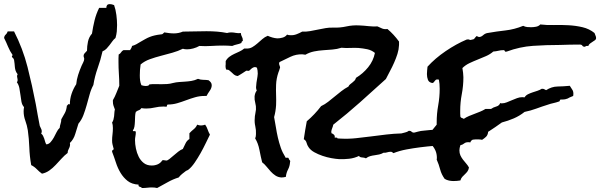

<svg xmlns="http://www.w3.org/2000/svg" viewBox="-25 -818 2941 941"><path d="M548.8 -695.3Q548.8 -678.7 547.4 -663.6Q545.9 -648.4 541 -631.8Q532.2 -625 525.4 -615.2L511.7 -596.7Q504.9 -587.9 497.1 -579.6Q489.3 -571.3 477.5 -566.4Q467.8 -523.4 453.6 -483.9Q439.5 -444.3 432.6 -401.4Q420.9 -379.9 414.1 -354.5Q407.2 -329.1 399.9 -303.2Q392.6 -277.3 383.8 -253.9Q375 -230.5 359.4 -211.9Q351.6 -188.5 343.8 -161.6Q335.9 -134.8 317.4 -117.2Q318.4 -115.2 318.4 -111.3Q318.4 -99.6 312.5 -89.4Q306.6 -79.1 306.6 -68.4Q291 -56.6 276.9 -41Q262.7 -25.4 248 -9.8Q233.4 5.9 216.8 17.6Q200.2 29.3 180.7 33.2Q167 23.4 155.3 11.2Q143.6 -1 127.9 -8.8Q120.1 -52.7 118.7 -95.2Q117.2 -137.7 111.3 -179.7Q107.4 -204.1 99.1 -226.6Q90.8 -249 90.8 -272.5Q90.8 -277.3 91.3 -282.7Q91.8 -288.1 92.8 -293Q83 -303.7 80.1 -319.8Q77.1 -335.9 75.2 -353Q73.2 -370.1 69.8 -386.7Q66.4 -403.3 57.6 -415Q61.5 -418.9 61.5 -425.8Q61.5 -430.7 60.1 -435.5Q58.6 -440.4 58.6 -445.3Q58.6 -449.2 61.5 -454.1Q53.7 -463.9 51.3 -472.2Q48.8 -480.5 47.9 -488.8Q46.9 -497.1 46.4 -505.9Q45.9 -514.6 43.9 -524.4Q42 -531.2 37.6 -534.7Q33.2 -538.1 33.2 -540Q33.2 -544.9 37.1 -547.9Q23.4 -567.4 14.6 -588.9Q5.9 -610.4 -4.9 -631.8Q-3.9 -642.6 2.9 -648.4Q9.8 -654.3 12.7 -664.1H43.9Q86.9 -580.1 109.9 -489.7Q132.8 -399.4 150.4 -307.6Q155.3 -281.2 159.7 -254.9Q164.1 -228.5 169.9 -201.2Q171.9 -195.3 175.8 -188.5Q179.7 -181.6 179.7 -174.8Q179.7 -168.9 176.8 -163.1Q182.6 -159.2 186 -152.3Q189.5 -145.5 191.9 -138.2Q194.3 -130.9 196.3 -123.5Q198.2 -116.2 202.1 -110.4Q213.9 -111.3 222.7 -121.1Q231.4 -130.9 238.8 -144Q246.1 -157.2 252.4 -170.4Q258.8 -183.6 267.6 -191.4Q268.6 -202.1 272 -212.4Q275.4 -222.7 275.4 -233.4Q285.2 -250 293 -264.6Q300.8 -279.3 302.7 -299.8Q307.6 -303.7 308.6 -306.2Q309.6 -308.6 317.4 -306.6Q317.4 -333 325.7 -357.9Q334 -382.8 348.6 -405.3Q350.6 -427.7 357.9 -450.7Q365.2 -473.6 375 -496.1Q377.9 -502.9 382.8 -512.2Q387.7 -521.5 387.7 -529.3Q387.7 -533.2 386.2 -536.6Q384.8 -540 384.8 -543.9Q384.8 -551.8 390.6 -557.6Q396.5 -563.5 401.4 -569.3Q401.4 -591.8 406.2 -614.3Q411.1 -636.7 425.8 -653.3Q430.7 -686.5 438.5 -718.3Q446.3 -750 460.9 -779.3H496.1Q496.1 -797.9 512.7 -797.9Q522.5 -797.9 534.2 -793Q542 -771.5 545.4 -744.6Q548.8 -717.8 548.8 -695.3Z M1165 -621.1V-617.2Q1158.2 -615.2 1158.2 -607.4Q1147.5 -602.5 1135.7 -600.1Q1124 -597.7 1113.3 -592.8Q1102.5 -593.8 1091.3 -594.2Q1080.1 -594.7 1069.3 -594.7Q1040 -594.7 1010.7 -592.8Q981.4 -590.8 952.1 -592.8Q938.5 -585 922.4 -580.6Q906.2 -576.2 891.6 -576.2Q879.9 -576.2 871.1 -579.1Q847.7 -567.4 819.8 -559.6Q792 -551.8 763.7 -544.4Q735.4 -537.1 709.5 -527.8Q683.6 -518.6 664.1 -502Q662.1 -488.3 661.1 -475.1Q660.2 -461.9 660.2 -449.2Q660.2 -435.5 661.6 -423.8Q663.1 -412.1 668 -400.4Q672.9 -398.4 679.2 -397.5Q685.5 -396.5 690.4 -396.5Q695.3 -396.5 700.2 -397.9Q705.1 -399.4 707 -404.3Q721.7 -406.2 736.3 -405.8Q751 -405.3 765.6 -405.3Q780.3 -405.3 794.4 -406.2Q808.6 -407.2 822.3 -411.1Q837.9 -415 853 -416Q868.2 -417 882.8 -418Q897.5 -418.9 913.1 -421.4Q928.7 -423.8 945.3 -431.6Q958 -426.8 971.2 -426.8Q984.4 -426.8 997.1 -424.8Q1003.9 -419.9 1008.3 -414.1Q1012.7 -408.2 1012.7 -400.4Q1012.7 -386.7 1002.9 -373Q993.2 -359.4 987.3 -347.7H976.6Q953.1 -347.7 931.2 -341.3Q909.2 -335 887.2 -326.7Q865.2 -318.4 843.3 -312Q821.3 -305.7 797.9 -305.7Q793.9 -305.7 793.5 -301.3Q793 -296.9 791 -294.9Q786.1 -295.9 776.4 -295.9Q753.9 -295.9 733.4 -291Q712.9 -286.1 691.4 -286.1Q685.5 -286.1 679.7 -286.6Q673.8 -287.1 668 -288.1Q663.1 -280.3 655.3 -277.8Q647.5 -275.4 640.6 -269.5Q637.7 -260.7 637.2 -248Q636.7 -235.4 636.2 -222.2Q635.7 -209 633.8 -197.3Q631.8 -185.5 626 -178.7Q627 -173.8 633.8 -175.3Q640.6 -176.8 640.6 -168.9Q640.6 -160.2 638.7 -150.4Q636.7 -140.6 636.7 -130.9Q636.7 -112.3 641.1 -90.3Q645.5 -68.4 654.8 -49.8Q664.1 -31.2 679.7 -19Q695.3 -6.8 718.8 -6.8Q734.4 -6.8 748 -12.7Q761.7 -18.6 770.5 -32.2L775.4 -33.2Q779.3 -33.2 782.7 -32.2Q786.1 -31.2 790 -31.2Q795.9 -31.2 805.2 -38.6Q814.5 -45.9 825.7 -55.7Q836.9 -65.4 848.6 -74.7Q860.4 -84 871.1 -87.9Q877.9 -101.6 884.3 -115.2Q890.6 -128.9 903.3 -136.7V-165Q913.1 -175.8 924.3 -184.6Q935.5 -193.4 941.4 -207Q946.3 -205.1 950.7 -204.1Q955.1 -203.1 960 -203.1Q964.8 -203.1 970.2 -204.1Q975.6 -205.1 980.5 -207Q988.3 -196.3 992.7 -183.1Q997.1 -169.9 1003.9 -158.2Q995.1 -140.6 983.4 -116.2Q971.7 -91.8 958 -67.4Q944.3 -43 929.2 -21Q914.1 1 899.4 12.7Q896.5 15.6 886.7 19.5Q876 27.3 867.2 34.7Q858.4 42 850.6 51.8Q822.3 60.5 796.4 75.2Q770.5 89.8 745.1 103.5Q733.4 100.6 719.7 100.6Q708 100.6 696.3 102.1Q684.6 103.5 670.9 103.5Q667 98.6 659.7 97.2Q652.3 95.7 654.3 86.9Q621.1 85 600.6 68.8Q580.1 52.7 565.9 29.3Q551.8 5.9 543 -21.5Q534.2 -48.8 524.4 -74.2V-77.1Q524.4 -82 528.3 -83Q532.2 -84 532.2 -88.9Q532.2 -90.8 531.2 -91.8Q528.3 -102.5 526.4 -110.4Q524.4 -118.2 524.4 -128.9Q524.4 -144.5 526.4 -159.7Q528.3 -174.8 528.3 -190.4Q528.3 -206.1 524.4 -217.8Q528.3 -222.7 530.8 -231Q533.2 -239.3 534.2 -248Q535.2 -256.8 535.6 -265.6Q536.1 -274.4 538.1 -281.2Q534.2 -292 531.2 -300.3Q528.3 -308.6 528.3 -320.3V-327.1Q538.1 -343.8 544.9 -361.3Q551.8 -378.9 559.6 -397.5V-400.4Q559.6 -428.7 557.6 -457Q555.7 -485.4 555.7 -513.7V-532.2Q555.7 -542 556.6 -550.8Q564.5 -554.7 568.4 -561.5Q572.3 -568.4 580.1 -572.3H612.3L618.2 -582Q621.1 -586.9 622.1 -592.8Q632.8 -595.7 643.1 -601.1Q653.3 -606.4 662.1 -612.3Q675.8 -620.1 687 -626.5Q698.2 -632.8 709.5 -637.2Q720.7 -641.6 733.4 -644.5Q746.1 -647.5 762.7 -649.4Q770.5 -649.4 772.9 -652.3Q775.4 -655.3 780.3 -659.2Q792 -657.2 803.7 -655.8Q815.4 -654.3 827.1 -654.3Q850.6 -654.3 871.1 -663.1Q900.4 -663.1 929.2 -664.1Q958 -665 987.3 -665Q1012.7 -665 1038.1 -663.1Q1063.5 -661.1 1087.9 -656.2Q1096.7 -659.2 1107.4 -659.2Q1119.1 -659.2 1131.3 -656.7Q1143.6 -654.3 1155.3 -656.2Q1156.2 -645.5 1160.6 -638.2Q1165 -630.9 1165 -621.1Z M2367.2 -169.9Q2365.2 -155.3 2356.9 -147.5Q2348.6 -139.6 2337.9 -132.8Q2333 -133.8 2328.6 -134.3Q2324.2 -134.8 2319.3 -134.8Q2289.1 -135.7 2262.2 -127Q2235.4 -118.2 2207 -114.3Q2197.3 -112.3 2189 -112.8Q2180.7 -113.3 2171.9 -111.3Q2140.6 -106.4 2105.5 -103.5Q2070.3 -100.6 2035.2 -96.2Q2000 -91.8 1966.3 -85.4Q1932.6 -79.1 1903.3 -67.4Q1900.4 -69.3 1897.5 -71.8Q1894.5 -74.2 1890.6 -74.2Q1880.9 -74.2 1872.1 -71.3Q1863.3 -68.4 1854.5 -69.3Q1844.7 -63.5 1833.5 -61Q1822.3 -58.6 1811 -57.1Q1799.8 -55.7 1789.1 -52.7Q1778.3 -49.8 1768.6 -42Q1760.7 -45.9 1749.5 -46.4Q1738.3 -46.9 1734.4 -53.7Q1711.9 -43 1687 -40Q1662.1 -37.1 1636.7 -38.1Q1620.1 -39.1 1598.6 -43Q1577.1 -46.9 1555.7 -54.2Q1534.2 -61.5 1515.6 -71.8Q1497.1 -82 1487.3 -96.7Q1480.5 -106.4 1477.5 -118.2Q1474.6 -129.9 1463.9 -135.7Q1466.8 -158.2 1470.7 -179.7Q1474.6 -201.2 1478.5 -223.6Q1498 -240.2 1515.6 -258.8Q1533.2 -277.3 1548.8 -297.9Q1567.4 -306.6 1583.5 -319.3Q1599.6 -332 1615.7 -345.2Q1631.8 -358.4 1647.9 -371.1Q1664.1 -383.8 1682.6 -393.6Q1685.5 -400.4 1690.9 -404.8Q1696.3 -409.2 1702.1 -413.6Q1708 -418 1712.9 -423.3Q1717.8 -428.7 1719.7 -436.5Q1753.9 -457 1779.3 -488.3Q1804.7 -519.5 1812.5 -558.6Q1795.9 -572.3 1774.9 -576.7Q1753.9 -581.1 1731.4 -583Q1711.9 -584 1690.9 -583Q1669.9 -582 1648.4 -584Q1627 -577.1 1604 -575.2Q1581.1 -573.2 1558.6 -571.8Q1536.1 -570.3 1514.2 -565.9Q1492.2 -561.5 1471.7 -549.8Q1467.8 -549.8 1464.4 -550.8Q1460.9 -551.8 1457 -551.8Q1425.8 -552.7 1398.4 -539.6Q1371.1 -526.4 1344.7 -513.7Q1342.8 -509.8 1342.8 -507.8Q1342.8 -502 1345.2 -496.6Q1347.7 -491.2 1347.7 -485.4Q1346.7 -484.4 1346.7 -483.4Q1346.7 -482.4 1345.7 -481.4Q1344.7 -476.6 1343.3 -472.7Q1341.8 -468.8 1339.8 -463.9Q1329.1 -432.6 1328.1 -402.3Q1327.1 -377 1328.1 -352.5Q1329.1 -328.1 1328.1 -302.7Q1326.2 -271.5 1318.4 -244.1Q1323.2 -220.7 1327.1 -194.8Q1331.1 -168.9 1336.9 -143.6Q1342.8 -118.2 1351.1 -94.2Q1359.4 -70.3 1373 -48.8Q1372.1 -46.9 1374 -45.9Q1376 -44.9 1377.9 -44.9H1385.7Q1390.6 -44.9 1389.6 -41Q1391.6 -38.1 1392.6 -35.6Q1393.6 -33.2 1396.5 -31.2Q1398.4 -28.3 1396.5 -23.4Q1395.5 -3.9 1386.7 12.7Q1377.9 29.3 1376 48.8Q1364.3 51.8 1354.5 51.8Q1337.9 50.8 1325.2 42.5Q1312.5 34.2 1301.8 22.5Q1291 10.7 1281.2 -1.5Q1271.5 -13.7 1259.8 -22.5Q1252.9 -49.8 1246.6 -83Q1240.2 -116.2 1225.6 -139.6Q1229.5 -148.4 1229.5 -161.1Q1230.5 -180.7 1226.1 -199.7Q1221.7 -218.8 1223.6 -238.3Q1223.6 -249 1226.1 -259.8Q1228.5 -270.5 1229.5 -281.2Q1230.5 -297.9 1226.1 -313.5Q1221.7 -329.1 1222.7 -345.7Q1223.6 -353.5 1226.1 -360.8Q1228.5 -368.2 1233.4 -374Q1228.5 -385.7 1230.5 -396.5Q1231.4 -413.1 1234.4 -427.7Q1237.3 -442.4 1238.3 -457Q1238.3 -464.8 1237.3 -472.2Q1236.3 -479.5 1234.4 -486.3L1225.6 -489.3Q1219.7 -489.3 1214.4 -486.3Q1209 -483.4 1205.1 -479.5Q1201.2 -475.6 1198.2 -473.1Q1195.3 -470.7 1192.4 -470.7Q1190.4 -470.7 1188 -471.2Q1185.5 -471.7 1183.6 -471.7Q1181.6 -471.7 1176.3 -467.8Q1170.9 -463.9 1163.6 -459.5Q1156.2 -455.1 1149.4 -450.7Q1142.6 -446.3 1138.7 -445.3Q1127.9 -447.3 1121.6 -452.6Q1115.2 -458 1109.9 -463.4Q1104.5 -468.8 1098.6 -473.1Q1092.8 -477.5 1084 -476.6Q1081.1 -482.4 1080.6 -489.3Q1080.1 -496.1 1081.1 -502.9V-518.6Q1087.9 -531.2 1099.1 -539.6Q1110.4 -547.9 1123 -553.7L1148.4 -565.4Q1161.1 -571.3 1171.9 -580.1H1180.7Q1198.2 -579.1 1211.4 -586.9Q1224.6 -594.7 1236.3 -605Q1248 -615.2 1260.3 -626Q1272.5 -636.7 1287.1 -642.6Q1297.9 -637.7 1309.6 -634.3Q1321.3 -630.9 1334 -629.9Q1346.7 -629.9 1360.4 -633.8Q1374 -637.7 1381.8 -648.4Q1386.7 -646.5 1390.1 -646Q1393.6 -645.5 1398.4 -645.5Q1413.1 -644.5 1427.7 -649.9Q1442.4 -655.3 1456.1 -663.1Q1475.6 -662.1 1494.6 -665.5Q1513.7 -668.9 1532.7 -672.9Q1551.8 -676.8 1570.8 -680.2Q1589.8 -683.6 1609.4 -682.6Q1641.6 -681.6 1672.9 -688.5Q1704.1 -695.3 1736.3 -693.4Q1758.8 -692.4 1780.8 -689.9Q1802.7 -687.5 1825.2 -688.5Q1837.9 -682.6 1848.1 -678.2Q1858.4 -673.8 1874 -675.8Q1905.3 -649.4 1930.7 -614.3V-597.7Q1929.7 -575.2 1922.9 -553.7Q1916 -532.2 1906.7 -511.2Q1897.5 -490.2 1886.7 -470.2Q1876 -450.2 1866.2 -430.7Q1802.7 -373 1739.3 -316.4Q1675.8 -259.8 1608.4 -207Q1606.4 -197.3 1603 -189.5Q1599.6 -181.6 1598.6 -172.9Q1598.6 -168 1599.6 -165Q1606.4 -163.1 1611.8 -157.7Q1617.2 -152.3 1615.2 -143.6H1624Q1628.9 -143.6 1628.9 -139.6L1644.5 -138.7Q1681.6 -136.7 1718.8 -140.6Q1755.9 -144.5 1793.5 -149.4Q1831.1 -154.3 1868.2 -158.7Q1905.3 -163.1 1942.4 -164.1Q1951.2 -167 1960.9 -168.9Q1970.7 -170.9 1978.5 -176.8H1981.4Q1988.3 -176.8 1991.7 -172.9Q1995.1 -168.9 2002 -168Q2006.8 -168 2012.2 -169.9Q2017.6 -171.9 2023.4 -172.9Q2037.1 -176.8 2052.2 -177.7Q2067.4 -178.7 2082 -180.7Q2138.7 -185.5 2194.3 -187Q2250 -188.5 2305.7 -201.2Q2310.5 -194.3 2319.3 -191.9Q2328.1 -189.5 2337.9 -187Q2347.7 -184.6 2356 -181.6Q2364.3 -178.7 2367.2 -169.9Z M2896.5 -630.9Q2896.5 -625 2891.1 -621.1Q2885.7 -617.2 2879.4 -613.3Q2873 -609.4 2866.7 -604.5Q2860.4 -599.6 2858.4 -592.8H2849.6Q2843.8 -592.8 2843.8 -588.9H2840.8Q2832 -588.9 2829.1 -594.2Q2826.2 -599.6 2816.4 -599.6Q2792 -599.6 2768.1 -599.1Q2744.1 -598.6 2719.7 -597.7Q2652.3 -597.7 2587.4 -593.3Q2522.5 -588.9 2459 -565.4Q2457 -564.5 2454.1 -564.5Q2449.2 -564.5 2448.7 -568.4Q2448.2 -572.3 2443.4 -572.3Q2429.7 -572.3 2418 -569.3Q2406.2 -566.4 2392.6 -565.4Q2377 -551.8 2356.9 -543Q2336.9 -534.2 2315.9 -525.9Q2294.9 -517.6 2275.4 -508.3Q2255.9 -499 2241.2 -484.4Q2243.2 -472.7 2244.6 -461.4Q2246.1 -450.2 2246.1 -439.5Q2246.1 -397.5 2238.3 -356.9Q2230.5 -316.4 2230.5 -275.4V-260.7Q2230.5 -253.9 2231.4 -246.1Q2233.4 -241.2 2238.8 -239.7Q2244.1 -238.3 2248 -235.4Q2260.7 -244.1 2273.9 -249.5Q2287.1 -254.9 2301.3 -260.3Q2315.4 -265.6 2328.6 -271Q2341.8 -276.4 2354.5 -284.2H2381.8Q2392.6 -292 2407.2 -295.9Q2421.9 -299.8 2426.8 -313.5Q2428.7 -311.5 2430.7 -311.5H2434.6Q2446.3 -311.5 2458.5 -316.4Q2470.7 -321.3 2483.4 -326.7Q2496.1 -332 2508.8 -336.9Q2521.5 -341.8 2535.2 -341.8Q2538.1 -341.8 2540.5 -341.3Q2543 -340.8 2545.9 -340.8Q2551.8 -350.6 2562.5 -356Q2573.2 -361.3 2585 -365.2Q2596.7 -369.1 2608.9 -373Q2621.1 -377 2629.9 -382.8H2633.8Q2639.6 -382.8 2643.1 -380.4Q2646.5 -377.9 2651.4 -376Q2678.7 -393.6 2707.5 -394Q2736.3 -394.5 2767.6 -397.5Q2774.4 -385.7 2779.8 -378.4Q2785.2 -371.1 2785.2 -357.4Q2785.2 -350.6 2784.2 -347.7Q2773.4 -343.8 2767.6 -340.8L2756.8 -335Q2752 -333 2745.1 -331.5Q2738.3 -330.1 2725.6 -330.1Q2717.8 -330.1 2718.8 -325.7Q2719.7 -321.3 2713.9 -320.3Q2700.2 -315.4 2686.5 -312.5Q2672.9 -309.6 2659.2 -304.7Q2630.9 -295.9 2603 -285.6Q2575.2 -275.4 2545.9 -269.5Q2521.5 -250 2493.2 -237.8Q2464.8 -225.6 2434.6 -217.8Q2402.3 -194.3 2371.1 -174.3Q2339.8 -154.3 2300.8 -140.6Q2295.9 -135.7 2289.1 -131.8Q2282.2 -127.9 2280.3 -120.1Q2278.3 -120.1 2275.9 -120.6Q2273.4 -121.1 2270.5 -121.1Q2256.8 -121.1 2249.5 -114.7Q2242.2 -108.4 2231.4 -106.4Q2226.6 -91.8 2226.6 -81.1Q2226.6 -67.4 2231.4 -56.6Q2236.3 -45.9 2243.7 -36.1Q2251 -26.4 2259.3 -17.1Q2267.6 -7.8 2273.4 2.9Q2271.5 14.6 2266.1 22Q2260.7 29.3 2253.9 35.6Q2247.1 42 2240.7 48.8Q2234.4 55.7 2231.4 66.4Q2213.9 69.3 2197.3 69.3Q2186.5 69.3 2175.3 66.9Q2164.1 64.5 2154.3 58.6Q2138.7 37.1 2132.3 12.7Q2126 -11.7 2115.2 -36.1L2116.2 -43Q2116.2 -64.5 2108.9 -80.6Q2101.6 -96.7 2086.9 -113.3Q2087.9 -115.2 2087.9 -120.1Q2087.9 -132.8 2080.1 -143.6Q2082 -166 2092.3 -178.7Q2102.5 -191.4 2115.2 -207V-218.8Q2115.2 -260.7 2122.6 -301.3Q2129.9 -341.8 2129.9 -382.8Q2129.9 -408.2 2126 -427.7Q2123 -428.7 2118.2 -428.7Q2113.3 -428.7 2110.4 -426.3Q2107.4 -423.8 2105.5 -420.9Q2103.5 -418 2101.1 -415Q2098.6 -412.1 2093.8 -411.1Q2077.1 -414.1 2072.3 -426.8Q2067.4 -439.5 2067.4 -455.1Q2067.4 -463.9 2068.4 -472.7Q2069.3 -481.4 2070.3 -491.2Q2107.4 -532.2 2159.2 -567.4Q2210.9 -602.5 2261.7 -624Q2264.6 -625 2268.6 -625Q2272.5 -625 2275.4 -623.5Q2278.3 -622.1 2282.2 -622.1Q2285.2 -622.1 2287.1 -624Q2296.9 -624 2300.8 -629.9Q2304.7 -635.7 2311.5 -641.6Q2318.4 -636.7 2323.2 -636.7Q2333 -636.7 2342.8 -645.5Q2352.5 -654.3 2364.3 -656.2Q2409.2 -664.1 2452.6 -668.9Q2496.1 -673.8 2539.1 -691.4Q2548.8 -686.5 2558.6 -685.5Q2568.4 -684.6 2578.1 -684.6Q2588.9 -684.6 2602.1 -687Q2615.2 -689.5 2623 -698.2Q2654.3 -694.3 2689.9 -695.3Q2725.6 -696.3 2761.2 -694.3Q2796.9 -692.4 2830.1 -684.6Q2863.3 -676.8 2888.7 -656.2Q2890.6 -649.4 2893.6 -643.6Q2896.5 -637.7 2896.5 -630.9Z"/></svg>

Font: RockSalt
Style: Regular
Weight: 400
Designer: Squid
Foundry: Font Diner, Inc DBA Sideshow
Version: Version 1.000